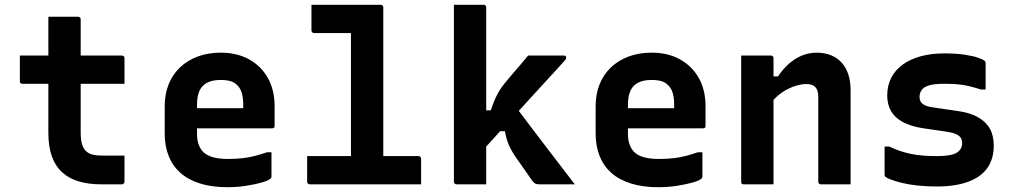

<svg xmlns="http://www.w3.org/2000/svg" viewBox="-20 -770 4240 802"><path d="M63 -538H489Q494 -538 497 -535Q500 -532 500 -527Q500 -508 500 -491Q500 -474 500 -456.5Q500 -439 500 -420H74Q72 -420 69.5 -420.5Q67 -421 65.5 -422.5Q64 -424 63.5 -426Q63 -428 63 -431Q63 -450 63 -467.5Q63 -485 63 -502Q63 -519 63 -538ZM500 -120Q500 -92 500 -65Q500 -38 500 -11Q500 -7 497 -3.5Q494 0 489 0Q486 0 476.5 0Q467 0 453.5 0Q440 0 427 0Q414 0 403 0Q351 0 310 -12Q269 -24 240.5 -49.5Q212 -75 197 -116Q182 -157 182 -215Q182 -263 182 -311.5Q182 -360 182 -407.5Q182 -455 182 -503Q182 -551 182 -600Q182 -625 182 -650Q182 -675 182 -700Q213 -700 244 -700Q275 -700 306 -700Q310 -700 312 -698.5Q314 -697 315.5 -695Q317 -693 317 -689Q317 -630 317 -571Q317 -512 317 -453Q317 -394 317 -335.5Q317 -277 317 -217Q317 -189 322 -170Q327 -151 338 -140Q350 -128 367.5 -124Q385 -120 409 -120Q421 -120 433 -120Q445 -120 457 -120Q469 -120 481 -120Z M902 -550Q970 -550 1020.5 -522Q1071 -494 1099 -444Q1127 -394 1127 -327V-244Q1127 -241 1126 -238.5Q1125 -236 1122.5 -235Q1120 -234 1117 -234H887Q870 -234 852.5 -234Q835 -234 818 -234H777L774 -318H996Q996 -322 996 -325Q996 -328 996 -332Q996 -361 990 -381.5Q984 -402 971 -414Q960 -426 943 -431Q926 -436 902 -436Q852 -436 827.5 -411.5Q803 -387 803 -332V-210Q803 -186 809.5 -167.5Q816 -149 828 -136Q844 -120 870.5 -113Q897 -106 932 -106Q968 -106 996 -109.5Q1024 -113 1048 -119.5Q1072 -126 1095 -134H1114Q1114 -109 1114 -83.5Q1114 -58 1114 -32Q1114 -30 1113 -28Q1112 -26 1110 -24Q1102 -16 1074.5 -8Q1047 0 1008.5 6Q970 12 930 12Q865 12 815.5 -3.5Q766 -19 733.5 -48Q701 -77 684.5 -118.5Q668 -160 668 -212V-326Q668 -377 684.5 -418Q701 -459 732 -488.5Q763 -518 806 -534Q849 -550 902 -550Z M1263 -118H1727Q1731 -118 1733.5 -116.5Q1736 -115 1737.5 -113Q1739 -111 1739 -107Q1739 -89 1739 -71.5Q1739 -54 1739 -36.5Q1739 -19 1739 0H1274Q1271 0 1268.5 -1.5Q1266 -3 1264.5 -5Q1263 -7 1263 -11Q1263 -30 1263 -47.5Q1263 -65 1263 -82.5Q1263 -100 1263 -118ZM1281 -750Q1331 -750 1378.5 -750Q1426 -750 1474 -750Q1522 -750 1570 -750Q1574 -750 1576 -748.5Q1578 -747 1579.5 -745Q1581 -743 1581 -739Q1581 -654 1581 -569Q1581 -484 1581 -399Q1581 -314 1581 -229Q1581 -144 1581 -59H1433L1446 -85Q1446 -97 1446 -109Q1446 -121 1446 -132Q1446 -190 1446 -252Q1446 -314 1446 -377.5Q1446 -441 1446 -505.5Q1446 -570 1446 -632H1440Q1403 -632 1364.5 -632Q1326 -632 1293 -632Q1289 -632 1286.5 -633.5Q1284 -635 1282.5 -637.5Q1281 -640 1281 -643Q1281 -670 1281 -696.5Q1281 -723 1281 -750Z M2011 0Q1989 0 1969.5 0Q1950 0 1929.5 0Q1909 0 1887 0Q1884 0 1881.5 -1.5Q1879 -3 1877.5 -5Q1876 -7 1876 -11Q1876 -91 1876 -171Q1876 -251 1876 -331.5Q1876 -412 1876 -492Q1876 -572 1876 -652Q1876 -680 1876 -705Q1876 -730 1876 -750Q1901 -750 1921.5 -750Q1942 -750 1961.5 -750Q1981 -750 2000 -750Q2004 -750 2006 -748.5Q2008 -747 2009.5 -745Q2011 -743 2011 -739Q2011 -647 2011 -554.5Q2011 -462 2011 -369.5Q2011 -277 2011 -184.5Q2011 -92 2011 0ZM2234 0Q2222 0 2216 -3Q2210 -6 2204 -14Q2200 -19 2193 -29.5Q2186 -40 2176.5 -53.5Q2167 -67 2156.5 -82Q2146 -97 2136 -111Q2123 -130 2114 -146.5Q2105 -163 2099 -181.5Q2093 -200 2089 -222H2048L2131 -328Q2173 -272 2214.5 -217.5Q2256 -163 2297.5 -109Q2339 -55 2381 0Q2359 0 2338.5 0Q2318 0 2293.5 0Q2269 0 2234 0ZM1992 -309H2030Q2037 -330 2044 -347Q2051 -364 2059 -379Q2067 -394 2076.5 -407Q2086 -420 2098 -434Q2111 -450 2124 -465Q2137 -480 2152.5 -498Q2168 -516 2186 -538H2335Q2338 -538 2340.5 -537Q2343 -536 2344 -534Q2345 -532 2345 -529Q2345 -526 2344 -523.5Q2343 -521 2337 -515Q2306 -480 2275.5 -447.5Q2245 -415 2216 -382.5Q2187 -350 2158.5 -319.5Q2130 -289 2101.5 -258Q2073 -227 2046.5 -197Q2020 -167 1992 -138Z M2702 -550Q2770 -550 2820.5 -522Q2871 -494 2899 -444Q2927 -394 2927 -327V-244Q2927 -241 2926 -238.5Q2925 -236 2922.5 -235Q2920 -234 2917 -234H2687Q2670 -234 2652.5 -234Q2635 -234 2618 -234H2577L2574 -318H2796Q2796 -322 2796 -325Q2796 -328 2796 -332Q2796 -361 2790 -381.5Q2784 -402 2771 -414Q2760 -426 2743 -431Q2726 -436 2702 -436Q2652 -436 2627.5 -411.5Q2603 -387 2603 -332V-210Q2603 -186 2609.5 -167.5Q2616 -149 2628 -136Q2644 -120 2670.5 -113Q2697 -106 2732 -106Q2768 -106 2796 -109.5Q2824 -113 2848 -119.5Q2872 -126 2895 -134H2914Q2914 -109 2914 -83.5Q2914 -58 2914 -32Q2914 -30 2913 -28Q2912 -26 2910 -24Q2902 -16 2874.5 -8Q2847 0 2808.5 6Q2770 12 2730 12Q2665 12 2615.5 -3.5Q2566 -19 2533.5 -48Q2501 -77 2484.5 -118.5Q2468 -160 2468 -212V-326Q2468 -377 2484.5 -418Q2501 -459 2532 -488.5Q2563 -518 2606 -534Q2649 -550 2702 -550Z M3533 0Q3500 0 3471.5 0Q3443 0 3409 0Q3406 0 3403.5 -1.5Q3401 -3 3399.5 -5Q3398 -7 3398 -11Q3398 -70 3398 -129.5Q3398 -189 3398 -248Q3398 -307 3398 -366Q3398 -393 3386 -406Q3374 -419 3348 -419Q3331 -419 3310.5 -413.5Q3290 -408 3269.5 -397.5Q3249 -387 3230 -371Q3211 -355 3195 -333V-451H3230Q3250 -481 3274.5 -503Q3299 -525 3328.5 -537.5Q3358 -550 3392 -550Q3424 -550 3450.5 -539.5Q3477 -529 3495.5 -508.5Q3514 -488 3523.5 -459Q3533 -430 3533 -394Q3533 -346 3533 -297Q3533 -248 3533 -199Q3533 -150 3533 -100Q3533 -75 3533 -50Q3533 -25 3533 0ZM3211 0Q3189 0 3169.5 0Q3150 0 3129.5 0Q3109 0 3087 0Q3084 0 3082 -0.5Q3080 -1 3078.5 -2.5Q3077 -4 3076.5 -6Q3076 -8 3076 -11Q3076 -65 3076 -118.5Q3076 -172 3076 -225.5Q3076 -279 3076 -332.5Q3076 -386 3076 -440Q3076 -468 3076 -493Q3076 -518 3076 -538Q3101 -538 3121.5 -538Q3142 -538 3161.5 -538Q3181 -538 3200 -538Q3204 -538 3206 -536.5Q3208 -535 3209.5 -533Q3211 -531 3211 -527Q3211 -440 3211 -352Q3211 -264 3211 -176Q3211 -88 3211 0Z M3894 -118Q3955 -118 3977 -132.5Q3999 -147 3999 -172Q3999 -185 3993.5 -194Q3988 -203 3974 -209.5Q3960 -216 3934 -220L3831 -235Q3783 -243 3750.5 -260.5Q3718 -278 3702 -306Q3686 -334 3686 -371Q3686 -413 3703 -445.5Q3720 -478 3751 -500.5Q3782 -523 3826 -535Q3870 -547 3925 -547Q3974 -547 4010 -541.5Q4046 -536 4067 -528.5Q4088 -521 4094 -515Q4095 -514 4095.5 -512.5Q4096 -511 4096.5 -510Q4097 -509 4097 -506Q4097 -479 4097 -451Q4097 -423 4097 -396H4078Q4050 -405 4026.5 -410.5Q4003 -416 3979 -418Q3955 -420 3924 -420Q3885 -420 3863 -414Q3841 -408 3831 -395.5Q3821 -383 3821 -365Q3821 -354 3826 -345Q3831 -336 3844 -330Q3857 -324 3880 -321L3976 -307Q4030 -300 4064 -281Q4098 -262 4114.5 -233Q4131 -204 4131 -162Q4131 -106 4104 -68Q4077 -30 4023.5 -10.5Q3970 9 3893 9Q3850 9 3813 5Q3776 1 3747.5 -6Q3719 -13 3701 -20Q3683 -27 3677 -33Q3676 -35 3675.5 -36.5Q3675 -38 3675 -40Q3675 -69 3675 -98.5Q3675 -128 3675 -158H3694Q3717 -147 3739.5 -139.5Q3762 -132 3786 -127Q3810 -122 3836.5 -120Q3863 -118 3894 -118Z"/></svg>

Font: Recursive Monospace
Style: Bold
Weight: 700
Version: Version 1.047